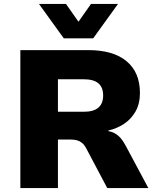

<svg xmlns="http://www.w3.org/2000/svg" viewBox="-20 -961 803 981"><path d="M84 0V-705H431Q559 -705 627 -648Q695 -591 695 -486Q695 -431 672.5 -391.5Q650 -352 613.5 -328Q577 -304 533 -294L534 -291L547 -288Q568 -282 586.5 -265.5Q605 -249 623 -215L738 0H528L419 -206Q410 -222 399 -231Q388 -240 374 -244Q360 -248 341 -248H276V0ZM276 -390H408Q458 -390 482.5 -411Q507 -432 507 -473Q507 -515 482.5 -535.5Q458 -556 407 -556H276ZM306 -765 179 -941H317L381 -850L445 -941H583L456 -765Z"/></svg>

Font: Nunito Sans 7pt Black
Style: Regular
Weight: 900
Designer: Vernon Adams
Foundry: Vernon Adams
Version: Version 3.101;gftools[0.9.27]